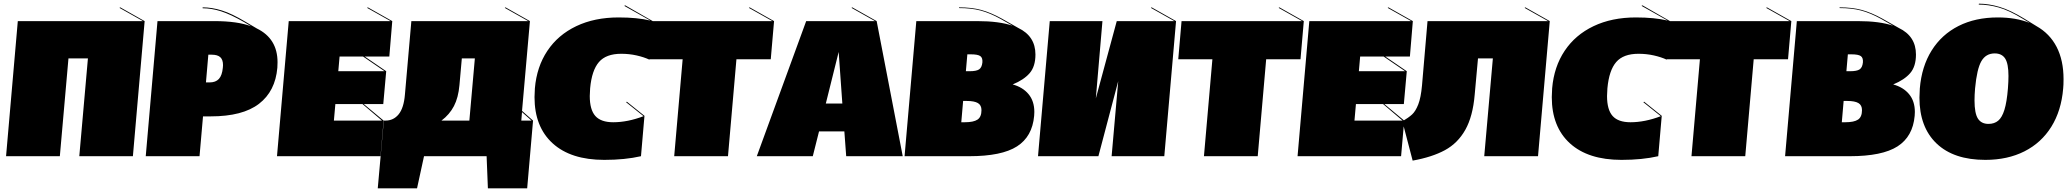

<svg xmlns="http://www.w3.org/2000/svg" viewBox="-20 -851 11262 1046"><path d="M768 -736 704 0H412L459 -533H353L306 0H13L77 -736H759L631 -808L635 -811Z M1492 -512Q1492 -492 1491 -482Q1480 -354 1391 -285.5Q1302 -217 1128 -217H1086L1067 0H774L838 -736H1147Q1273 -736 1348 -708L1311 -730Q1236 -773 1184 -789.5Q1132 -806 1084 -806V-811Q1134 -811 1188.5 -794Q1243 -777 1318 -732L1379 -696Q1492 -641 1492 -512ZM1194 -482Q1195 -487 1195 -496Q1195 -526 1180 -539.5Q1165 -553 1134 -553H1115L1102 -402H1122Q1155 -402 1172.5 -421Q1190 -440 1194 -482Z M2101 -543H1967L2084 -463L2068 -284H1962L2070 -194L2053 0H1489L1553 -736H2108L1980 -808L1984 -811L2117 -736ZM1958 -543H1830L1823 -463H2075ZM1955 -284H1807L1799 -194H2061Z M2884 -194 2852 175H2638L2631 0H2290L2252 175H2038L2071 -194H2080Q2124 -194 2152 -228.5Q2180 -263 2186 -336L2221 -736H2858L2730 -808L2734 -811L2867 -736L2824 -247ZM2567 -533H2496L2483 -387Q2477 -319 2453 -273Q2429 -227 2385 -194H2537ZM2876 -194 2824 -240V-242L2820 -194Z M3195 -370Q3193 -340 3193 -328Q3193 -253 3223.5 -219Q3254 -185 3321 -185Q3399 -185 3486 -218L3391 -294L3395 -297L3491 -220L3472 0Q3385 20 3272 20Q3090 20 2991 -70Q2892 -160 2892 -322Q2892 -338 2894 -370Q2904 -487 2962 -574Q3020 -661 3119.5 -708.5Q3219 -756 3350 -756Q3452 -756 3523 -739L3381 -819L3386 -822L3536 -736L3518 -526Q3488 -540 3448 -549Q3408 -558 3364 -558Q3282 -558 3243 -513Q3204 -468 3195 -370Z M4197 -736 4179 -528H3992L3946 0H3653L3699 -528H3513L3531 -736H4188L4060 -808L4064 -811Z M4580 -135H4442L4408 0H4103L4372 -736H4747L4619 -808L4623 -811L4756 -736L4898 0H4590ZM4569 -287 4549 -568 4479 -287Z M5615 -241Q5615 -227 5614 -220Q5604 -107 5520.5 -53.5Q5437 0 5260 0H4908L4972 -736H5304Q5423 -736 5496 -711L5431 -748Q5373 -780 5322.5 -793.5Q5272 -807 5205 -807V-811Q5273 -811 5325 -797Q5377 -783 5437 -750L5527 -699Q5621 -654 5621 -554Q5621 -489 5589.5 -452.5Q5558 -416 5497 -391Q5552 -376 5583.5 -338Q5615 -300 5615 -241ZM5250 -555 5242 -463H5262Q5299 -463 5314 -473Q5329 -483 5332 -511Q5334 -536 5320.5 -545.5Q5307 -555 5269 -555ZM5327 -251Q5327 -278 5307.5 -289.5Q5288 -301 5247 -301H5227L5217 -185H5236Q5284 -185 5305.5 -199.5Q5327 -214 5327 -251Z M6387 -736 6323 0H6036L6072 -409L5964 0H5635L5699 -736H5986L5950 -315L6064 -736H6378L6250 -808L6254 -811Z M7083 -736 7065 -528H6878L6832 0H6539L6585 -528H6399L6417 -736H7074L6946 -808L6950 -811Z M7661 -543H7527L7644 -463L7628 -284H7522L7630 -194L7613 0H7049L7113 -736H7668L7540 -808L7544 -811L7677 -736ZM7518 -543H7390L7383 -463H7635ZM7515 -284H7367L7359 -194H7621Z M8423 -736 8359 0H8066L8113 -533H8032L8014 -335Q8004 -217 7963 -144Q7922 -71 7852 -33Q7782 5 7676 24L7620 -190Q7654 -210 7673 -227.5Q7692 -245 7706.5 -282Q7721 -319 7727 -386L7757 -736H8414L8286 -808L8290 -811Z M8737 -370Q8735 -340 8735 -328Q8735 -253 8765.5 -219Q8796 -185 8863 -185Q8941 -185 9028 -218L8933 -294L8937 -297L9033 -220L9014 0Q8927 20 8814 20Q8632 20 8533 -70Q8434 -160 8434 -322Q8434 -338 8436 -370Q8446 -487 8504 -574Q8562 -661 8661.5 -708.5Q8761 -756 8892 -756Q8994 -756 9065 -739L8923 -819L8928 -822L9078 -736L9060 -526Q9030 -540 8990 -549Q8950 -558 8906 -558Q8824 -558 8785 -513Q8746 -468 8737 -370Z M9739 -736 9721 -528H9534L9488 0H9195L9241 -528H9055L9073 -736H9730L9602 -808L9606 -811Z M10412 -241Q10412 -227 10411 -220Q10401 -107 10317.5 -53.5Q10234 0 10057 0H9705L9769 -736H10101Q10220 -736 10293 -711L10228 -748Q10170 -780 10119.5 -793.5Q10069 -807 10002 -807V-811Q10070 -811 10122 -797Q10174 -783 10234 -750L10324 -699Q10418 -654 10418 -554Q10418 -489 10386.5 -452.5Q10355 -416 10294 -391Q10349 -376 10380.5 -338Q10412 -300 10412 -241ZM10047 -555 10039 -463H10059Q10096 -463 10111 -473Q10126 -483 10129 -511Q10131 -536 10117.5 -545.5Q10104 -555 10066 -555ZM10124 -251Q10124 -278 10104.5 -289.5Q10085 -301 10044 -301H10024L10014 -185H10033Q10081 -185 10102.5 -199.5Q10124 -214 10124 -251Z M11222 -420Q11222 -387 11220 -369Q11210 -248 11155.5 -160.5Q11101 -73 11009 -26.5Q10917 20 10796 20Q10624 20 10530.5 -69Q10437 -158 10437 -319Q10437 -335 10439 -369Q10449 -489 10503.5 -576Q10558 -663 10650 -709.5Q10742 -756 10864 -756Q10963 -756 11038 -726L11001 -748Q10926 -794 10869.5 -810Q10813 -826 10760 -826L10761 -831Q10814 -831 10873 -813.5Q10932 -796 11009 -749L11074 -709Q11147 -668 11184.5 -595Q11222 -522 11222 -420ZM10919 -369Q10922 -408 10922 -437Q10922 -504 10904 -532Q10886 -560 10847 -560Q10799 -560 10774.5 -518Q10750 -476 10740 -369Q10737 -333 10737 -304Q10737 -234 10755.5 -205Q10774 -176 10813 -176Q10845 -176 10866 -193.5Q10887 -211 10900 -253Q10913 -295 10919 -369Z"/></svg>

Font: FFF_HK Layer Front
Style: Regular
Weight: 400
Italic angle: -5°
Designer: bBox Type GmbH
Foundry: bBox Type GmbH
Version: Version 0.002